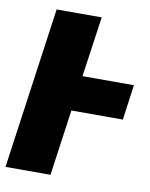

<svg xmlns="http://www.w3.org/2000/svg" viewBox="-90 -755 637 815"><g transform="rotate(10 228.5 -348.0)"><path d="M466.8 -436 445.8 -284.2H224.1L184.1 0H-9.8L87.9 -695.8H282.2L245.1 -436Z"/></g></svg>

Font: Fira Sans Compressed Heavy
Style: Italic
Weight: 900
Width: 3
Italic angle: -8°
Designer: Carrois Corporate & Edenspiekermann AG
Foundry: Carrois Corporate GbR & Edenspiekermann AG
Version: Version 4.203;PS 004.203;hotconv 1.0.88;makeotf.lib2.5.64775